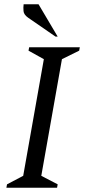

<svg xmlns="http://www.w3.org/2000/svg" viewBox="-20 -882 405 902"><path d="M10 0 13 -16 89 -56 186 -604 114 -644 117 -660H355L352 -644L271 -604L174 -56L251 -16L248 0ZM241 -710 112 -799Q92 -813 90.5 -830Q89 -847 91 -862H161L251 -710Z"/></svg>

Font: Spectral SC
Style: Italic
Weight: 400
Italic angle: -10°
Designer: Jean-Baptiste Levee
Foundry: Production Type
Version: Version 2.001